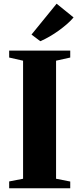

<svg xmlns="http://www.w3.org/2000/svg" viewBox="-20 -1016 428 1036"><path d="M104.5 -51.5V-688.5L29.5 -705.5V-743H359V-705.5L282.5 -688.5V-51.5L359 -36.5V0H29.5V-37ZM197 -794 150 -829.5 285.5 -996 377 -922Q361.5 -903.5 341 -885.8Q320.5 -868 297 -851Q273.5 -834 248.5 -819.5Q223.5 -805 198.5 -794Z"/></svg>

Font: Merriweather 96pt Black
Style: Regular
Weight: 900
Version: Version 2.100